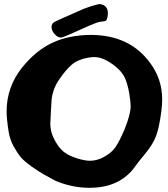

<svg xmlns="http://www.w3.org/2000/svg" viewBox="-20 -899 805 922"><path d="M496.1 -816.4Q494.1 -809.6 492.7 -805.7Q491.2 -801.8 488.3 -799.8Q485.4 -797.9 483.9 -797.4Q482.4 -796.9 476.1 -796.4Q469.7 -795.9 465.8 -794.9Q464.8 -794.9 463.9 -794.9Q449.2 -794.9 370.6 -758.8Q292 -722.7 277.3 -719.7Q275.4 -718.8 272.5 -718.8Q256.8 -718.8 242.2 -735.4Q227.5 -752 227.5 -769.5Q227.5 -788.1 246.1 -795.9Q276.4 -810.5 322.3 -830.1Q333 -835 352.5 -843.8Q372.1 -852.5 382.8 -856.9Q393.6 -861.3 413.1 -867.7Q432.6 -874 454.1 -878.9Q459 -879.9 462.9 -878.9Q498 -873 498 -835Q498 -831.1 497.6 -826.2Q497.1 -821.3 496.1 -816.4ZM409.2 2.9Q328.1 2.9 247.1 -30.3Q204.1 -53.7 186 -64Q168 -74.2 132.3 -99.1Q96.7 -124 79.6 -144.5Q62.5 -165 44.9 -197.3Q27.3 -229.5 21.5 -266.6Q11.7 -328.1 11.7 -363.3Q11.7 -481.4 85.9 -574.2Q151.4 -656.2 231.9 -693.8Q312.5 -731.4 419.9 -731.4Q603.5 -729.5 700.2 -597.7Q758.8 -519.5 758.8 -421.9Q758.8 -370.1 742.2 -290Q733.4 -250 717.8 -220.2Q702.1 -190.4 671.9 -154.3Q641.6 -118.2 631.8 -103.5Q558.6 2.9 409.2 2.9ZM224.6 -366.2Q224.6 -357.4 223.6 -344.2Q222.7 -331.1 222.2 -321.3Q221.7 -311.5 221.7 -303.7Q221.7 -261.7 246.1 -219.7Q265.6 -185.5 288.1 -168.5Q310.5 -151.4 349.6 -138.7Q386.7 -127 412.1 -127Q445.3 -127 477.5 -144.5Q515.6 -165 534.2 -191.9Q552.7 -218.8 577.1 -275.4Q607.4 -349.6 607.4 -388.7Q607.4 -410.2 600.6 -451.2Q591.8 -500 578.6 -527.3Q565.4 -554.7 534.2 -580.1Q478.5 -625 432.6 -625Q418.9 -625 404.3 -622.1Q355.5 -614.3 325.2 -588.9Q294.9 -563.5 259.8 -510.7Q245.1 -487.3 237.3 -463.9Q229.5 -440.4 228 -423.3Q226.6 -406.2 224.6 -366.2Z"/></svg>

Font: Essays1743
Style: Bold
Weight: 700
Designer: Based on the typeface in a 1743 English translation of the essays of Montaigne.  PostScript/TrueType font designed by Jo
Version: Version 002.100